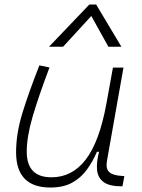

<svg xmlns="http://www.w3.org/2000/svg" viewBox="-20 -815 626 845"><path d="M201.7 10.3Q50.8 10.3 50.8 -145Q50.8 -227.1 78.6 -317.6Q106.4 -408.2 153.3 -527.3L197.8 -518.1Q148.9 -388.7 123.3 -300.8Q97.7 -212.9 97.7 -147.5Q97.7 -34.7 206.5 -34.7Q297.4 -34.7 357.4 -112.8Q417.5 -190.9 448.2 -358.4L477.1 -517.6H523.4L450.7 -106.9Q444.8 -73.2 460.2 -58.1Q475.6 -43 518.6 -40.5L527.3 -40L519 4.9H513.7Q460.9 4.9 435.8 -13.9Q410.6 -32.7 407.2 -66.7Q403.8 -100.6 416 -147H406.7Q387.7 -103 361.6 -67.4Q335.4 -31.7 296.9 -10.7Q258.3 10.3 201.7 10.3ZM403.3 -794.9 514.2 -609.4H457L381.8 -744.6L257.8 -609.4H195.8L373 -794.9Z"/></svg>

Font: Cascadia Mono ExtraLight
Style: Italic
Weight: 200
Italic angle: -10°
Monospace: yes
Designer: Aaron Bell
Foundry: Saja Typeworks
Version: Version 2404.023; ttfautohint (v1.8.4)